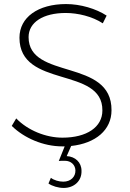

<svg xmlns="http://www.w3.org/2000/svg" viewBox="-20 -721 639 947"><path d="M121 -538C121 -611 193 -657 304 -657C364 -657 435 -640 487 -606L506 -644C454 -678 377 -701 306 -701C168 -701 76 -636 76 -535C76 -283 487 -395 485 -176C485 -94 408 -42 288 -42C206 -42 117 -78 60 -137L38 -100C99 -40 194 1 287 1H299L270 73C276 72 290 72 300 72C331 72 351 93 352 119C353 151 329 175 292 175C271 175 246 168 231 156L219 184C237 197 268 206 294 206C346 206 384 171 382 121C382 80 351 51 309 49L331 -1C452 -14 530 -80 530 -177C532 -435 121 -325 121 -538Z"/></svg>

Font: Montserrat ExtraLight
Style: Regular
Weight: 250
Designer: Julieta Ulanovsky
Foundry: Julieta Ulanovsky
Version: Version 4.000